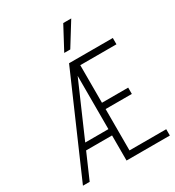

<svg xmlns="http://www.w3.org/2000/svg" viewBox="-217 -1058 1083 1186"><g transform="rotate(-30 325.0 -465.5)"><path d="M22 0 326 -698H374L70 0ZM133 -179V-224H373V-179ZM333 0V-698H638V-653H380V-385H567V-340H380V-45H642V0ZM332 -768 419 -931H476L375 -768Z"/></g></svg>

Font: Azeret Mono Thin
Style: Regular
Weight: 100
Designer: Martin Vácha
Foundry: Displaay
Version: Version 1.002